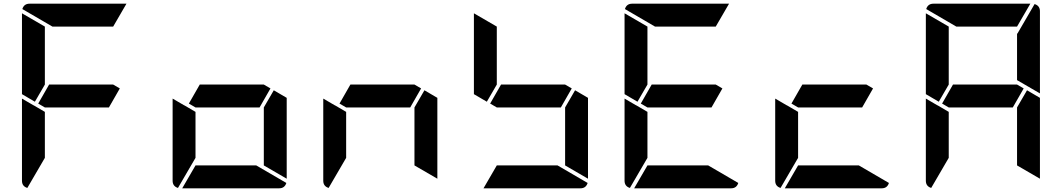

<svg xmlns="http://www.w3.org/2000/svg" viewBox="-20 -1020 5752 1040"><path d="M629 -541 570 -438H223L187 -459L246 -562H593ZM169 -469 99 -510V-948L223 -876V-562ZM223 -165 128 -2Q99 -11 99 -41V-486L159 -451L165 -448L223 -414ZM264 -876 101 -971Q110 -1000 140 -1000H665L593 -876Z M1445 -541 1386 -438H1039L1003 -459L1062 -562H1409ZM1463 -531 1533 -490V-52L1409 -124V-438ZM1368 -124 1531 -29Q1522 0 1492 0H967L1039 -124ZM1039 -165 944 -2Q915 -11 915 -41V-486L975 -451L981 -448L1039 -414Z M2261 -541 2202 -438H1855L1819 -459L1878 -562H2225ZM2279 -531 2349 -490V-52L2225 -124V-438ZM1855 -165 1760 -2Q1731 -11 1731 -41V-486L1791 -451L1797 -448L1855 -414Z M3077 -541 3018 -438H2671L2635 -459L2694 -562H3041ZM2617 -469 2547 -510V-948L2671 -876V-562ZM3095 -531 3165 -490V-52L3041 -124V-438ZM3000 -124 3163 -29Q3154 0 3124 0H2599L2671 -124Z M3893 -541 3834 -438H3487L3451 -459L3510 -562H3857ZM3433 -469 3363 -510V-948L3487 -876V-562ZM3816 -124 3979 -29Q3970 0 3940 0H3415L3487 -124ZM3487 -165 3392 -2Q3363 -11 3363 -41V-486L3423 -451L3429 -448L3487 -414ZM3528 -876 3365 -971Q3374 -1000 3404 -1000H3929L3857 -876Z M4709 -541 4650 -438H4303L4267 -459L4326 -562H4673ZM4632 -124 4795 -29Q4786 0 4756 0H4231L4303 -124ZM4303 -165 4208 -2Q4179 -11 4179 -41V-486L4239 -451L4245 -448L4303 -414Z M5525 -541 5466 -438H5119L5083 -459L5142 -562H5489ZM5065 -469 4995 -510V-948L5119 -876V-562ZM5543 -531 5613 -490V-52L5489 -124V-438ZM5584 -998Q5613 -989 5613 -959V-514L5489 -586V-838H5491ZM5119 -165 5024 -2Q4995 -11 4995 -41V-486L5055 -451L5061 -448L5119 -414ZM5160 -876 4997 -971Q5006 -1000 5036 -1000H5561L5489 -876Z"/></svg>

Font: DSEG7 Modern
Style: Bold
Weight: 700
Designer: Keshikan(Twitter:@keshinomi_88pro)
Version: Version 0.46